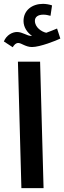

<svg xmlns="http://www.w3.org/2000/svg" viewBox="-29 -976 333 996"><path d="M37 -731C45 -744 53 -753 66 -753C82 -753 104 -732 137 -732C179 -732 264 -766 284 -776L267 -828C249 -821 232 -813 211 -806C187 -811 152 -834 152 -868C152 -888 168 -900 196 -900C210 -900 221 -897 233 -894L241 -948C227 -953 208 -956 194 -956C138 -956 93 -923 93 -867C93 -835 112 -807 137 -790C135 -790 133 -790 131 -790C111 -790 88 -810 59 -810C36 -810 5 -795 -9 -761ZM82 0H197L179 -656H64Z"/></svg>

Font: Noto Sans Arabic Cond SemBd
Style: Regular
Weight: 600
Width: 3
Designer: Monotype Design Team, Nadine Chahine, Nizar Qandah and Khaled Hosny
Foundry: Monotype Imaging Inc.
Version: Version 2.012